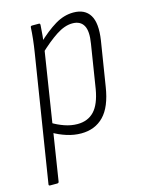

<svg xmlns="http://www.w3.org/2000/svg" viewBox="-105 -556 611 806"><g transform="rotate(-15 200.5 -153.0)"><path d="M195 8Q164 8 132.5 -2Q101 -12 74 -28L81 -69Q105 -54 133.5 -44Q162 -34 190 -34Q235 -34 262.5 -63Q290 -92 301 -156L331 -345Q340 -398 326 -423Q312 -448 277 -448Q244 -448 206.5 -423.5Q169 -399 124 -356L129 -401Q174 -444 213 -467.5Q252 -491 293 -491Q343 -491 364.5 -456Q386 -421 375 -348L344 -154Q331 -70 293 -31Q255 8 195 8ZM12 185Q5 185 6 179L93 -368Q98 -399 101 -426.5Q104 -454 105 -476Q105 -483 112 -483H142Q147 -483 147 -476Q146 -455 143.5 -430Q141 -405 138 -389L137 -376L50 179Q49 185 42 185Z"/></g></svg>

Font: Sofia Sans Condensed Light
Style: Italic
Weight: 300
Italic angle: -9°
Version: Version 4.100